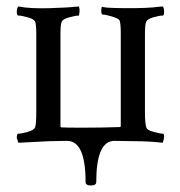

<svg xmlns="http://www.w3.org/2000/svg" viewBox="-20 -439 561 597"><path d="M168 -332V-46.9Q168 -43 170.9 -43Q176.8 -42 236.3 -42Q295.9 -42 352.5 -43.9Q355.5 -43.9 355.5 -47.9V-335.9Q355.5 -367.2 351.6 -376Q347.7 -381.8 328.1 -387.7Q308.6 -393.6 299.8 -393.6Q294.9 -393.6 294.9 -404.3Q294.9 -415 296.9 -418.9Q296.9 -414.1 368.7 -413.6Q440.4 -413.1 473.6 -418L486.3 -418.9Q490.2 -415 490.2 -402.8Q490.2 -390.6 486.3 -390.6Q475.6 -390.6 457 -385.3Q438.5 -379.9 434.6 -371.6Q430.7 -363.3 430.7 -332V-89.8Q430.7 -53.7 435.5 -41Q438.5 -34.2 458 -28.8Q477.5 -23.4 486.3 -23.4Q490.2 -23.4 490.2 -15.1Q490.2 -6.8 486.3 4.9Q443.4 0 396.5 0L335.9 -1Q279.3 -1 279.3 127Q279.3 137.7 262.7 137.7Q246.1 137.7 246.1 127Q246.1 -1 188.5 -1L132.8 0L37.1 4.9L32.2 -9.8Q32.2 -23.4 37.1 -23.4Q45.9 -23.4 65.9 -28.8Q85.9 -34.2 89.4 -43.9Q92.8 -53.7 92.8 -89.8V-332Q92.8 -365.2 88.9 -372.6Q85 -379.9 65.9 -385.3Q46.9 -390.6 37.1 -390.6Q32.2 -390.6 32.2 -402.3Q32.2 -414.1 37.1 -418.9Q74.2 -411.6 134.8 -413.6Q195.3 -415.5 212.9 -418L225.6 -418.9Q227.5 -411.1 227.5 -404.3L225.6 -390.6Q215.8 -390.6 195.8 -385.3Q175.8 -379.9 171.9 -371.6Q168 -363.3 168 -332Z"/></svg>

Font: CrimsonText-Roman
Style: Roman
Weight: 400
Version: Version 0.13